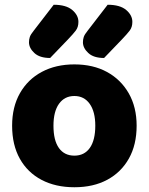

<svg xmlns="http://www.w3.org/2000/svg" viewBox="-20 -772 626 808"><path d="M555 -243Q555 -163 522.5 -105Q490 -47 431.5 -15.5Q373 16 293 16Q214 16 155 -15Q96 -46 63.5 -104Q31 -162 31 -243Q31 -322 64 -380Q97 -438 156 -469.5Q215 -501 293 -501Q372 -501 430.5 -469Q489 -437 522 -379Q555 -321 555 -243ZM293 -368Q252 -368 228.5 -335.5Q205 -303 205 -243Q205 -181 228 -149Q251 -117 293 -117Q335 -117 358 -149.5Q381 -182 381 -243Q381 -302 357.5 -335Q334 -368 293 -368ZM122 -643 206 -752Q258 -752 284 -730Q310 -708 310 -680Q310 -658 299 -643.5Q288 -629 266 -606L191 -528Q147 -528 124.5 -549Q102 -570 102 -594Q102 -606 105.5 -616.5Q109 -627 122 -643ZM349 -643 433 -752Q485 -752 511 -730Q537 -708 537 -680Q537 -658 526 -643.5Q515 -629 493 -606L418 -528Q374 -528 351.5 -549Q329 -570 329 -594Q329 -606 332.5 -616.5Q336 -627 349 -643Z"/></svg>

Font: Baloo Tamma 2 ExtraBold
Style: Regular
Weight: 800
Designer: Divya Kowshik, Shuchita Grover and Ek Type
Foundry: Ek Type
Version: Version 1.700